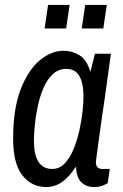

<svg xmlns="http://www.w3.org/2000/svg" viewBox="-20 -743 496 775"><path d="M166 12Q108 12 70.5 -35Q33 -82 33 -183Q33 -304 63.5 -382.5Q94 -461 140.5 -499.5Q187 -538 236 -538Q272 -538 301 -520Q330 -502 345 -453L363 -526H428Q428 -526 424.5 -503Q421 -480 416 -442Q411 -404 404.5 -358Q398 -312 391 -266Q384 -220 379 -180.5Q374 -141 370.5 -116.5Q367 -92 367 -89Q367 -74 374 -67.5Q381 -61 391 -61H423L415 -4Q408 1 393.5 6.5Q379 12 359 12Q328 12 308 -7.5Q288 -27 287 -71Q259 -28 230 -8Q201 12 166 12ZM191 -61Q220 -61 241 -83Q262 -105 276.5 -140Q291 -175 300 -215Q309 -255 313 -291.5Q317 -328 317 -352Q317 -408 300 -436.5Q283 -465 248 -465Q216 -465 193 -443.5Q170 -422 155.5 -388Q141 -354 132.5 -314.5Q124 -275 120.5 -238Q117 -201 117 -175Q117 -118 135.5 -89.5Q154 -61 191 -61ZM310 -628 324 -723H411L397 -628ZM160 -628 174 -723H261L247 -628Z"/></svg>

Font: Archivo Narrow
Style: Italic
Weight: 400
Italic angle: -8°
Designer: Hector Gatti
Foundry: Omnibus-Type
Version: Version 3.002